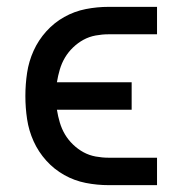

<svg xmlns="http://www.w3.org/2000/svg" viewBox="-20 -540 540 560"><path d="M438 0H297Q263 0 230 -6.5Q197 -13 167.5 -29.5Q138 -46 115 -71.5Q92 -97 78 -128Q64 -159 59 -192.5Q54 -226 54 -260Q54 -294 59 -327.5Q64 -361 78 -392Q92 -423 115 -448.5Q138 -474 167.5 -490.5Q197 -507 230 -513.5Q263 -520 297 -520H438V-440H297Q278 -440 259 -436.5Q240 -433 223.5 -424Q207 -415 193 -401.5Q179 -388 169.5 -372Q160 -356 154.5 -337.5Q149 -319 146 -300H364V-220H146Q149 -201 154.5 -182.5Q160 -164 169.5 -148Q179 -132 193 -118.5Q207 -105 223.5 -96Q240 -87 259 -83.5Q278 -80 297 -80H438Z"/></svg>

Font: Iosevka Term Curly Medium
Style: Regular
Weight: 500
Designer: Belleve Invis
Foundry: Belleve Invis
Version: Version 32.3.0